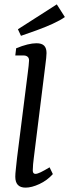

<svg xmlns="http://www.w3.org/2000/svg" viewBox="-20 -852 317 879"><path d="M97 7Q50 7 50 -43Q50 -56 52.5 -77.5Q55 -99 58 -129L107 -517Q109 -533 111 -550Q113 -567 113 -575Q113 -587 106 -592.5Q99 -598 89 -598H50L54 -631Q110 -654 147 -654Q171 -654 182 -643Q193 -632 193 -609Q193 -600 191.5 -586.5Q190 -573 188 -557L135 -131Q133 -117 131.5 -100Q130 -83 130 -72Q130 -56 142 -56Q151 -56 166.5 -63.5Q182 -71 207 -86L222 -55Q196 -26 160.5 -9.5Q125 7 97 7ZM76 -688 62 -718 240 -832 277 -774Q256 -759 221 -743Q186 -727 147 -713Q108 -699 76 -688Z"/></svg>

Font: Yrsa
Style: Italic
Weight: 400
Italic angle: -7.10001°
Designer: Anna Giedrys (Yrsa+Rasa design), David Brezina (Yrsa art-direction, Rasa art-direction, design)
Foundry: Rosetta Type Foundry
Version: Version 2.004